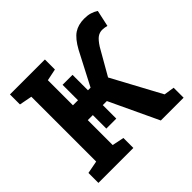

<svg xmlns="http://www.w3.org/2000/svg" viewBox="-173 -904 1091 1091"><g transform="rotate(-45 373.0 -358.5)"><path d="M33.2 0V-80.1L109.9 -94.7V-615.7L33.2 -630.4V-710.9H314V-630.4L242.7 -615.7V-414.1H283.2V-538.1H363.3V-414.1H384.3L488.3 -614.3Q520.5 -672.9 554 -695.1Q587.4 -717.3 636.2 -717.3Q664.1 -717.3 684.3 -710.9Q704.6 -704.6 721.7 -693.4L700.2 -594.7Q690.4 -597.2 681.6 -598.6Q672.9 -600.1 663.1 -600.1Q642.1 -600.1 624.8 -587.9Q607.4 -575.7 585.4 -541.5L495.6 -384.8L654.8 -89.8L717.8 -80.1V0H534.7L396 -294.9H363.3V-186.5H283.2V-294.9H242.7V-94.7L314 -80.1V0Z"/></g></svg>

Font: Roboto Slab SemiBold
Style: Regular
Weight: 600
Designer: Google
Version: Version 2.001; ttfautohint (v1.8.3)